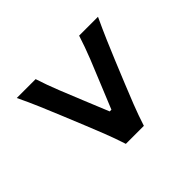

<svg xmlns="http://www.w3.org/2000/svg" viewBox="-114 -700 799 799"><g transform="rotate(45 286.0 -300.0)"><path d="M58 -61V-172Q108 -188 159.8 -208.8Q211.5 -229.5 262.5 -250.5L371 -295V-305L262.5 -349.5Q211.5 -371 159.8 -391.5Q108 -412 58 -428V-539Q106 -516.5 151.8 -496.8Q197.5 -477 238 -460.5L335.5 -420.5Q374.5 -404.5 420.2 -386.5Q466 -368.5 514 -353V-247Q466 -231.5 420.2 -213.5Q374.5 -195.5 335.5 -179.5L238 -139.5Q197.5 -123 151.8 -103.5Q106 -84 58 -61Z"/></g></svg>

Font: Commissioner Flair Medium
Style: Regular
Weight: 500
Designer: Kostas Bartsokas
Foundry: Kostas Bartsokas
Version: Version 1.000; ttfautohint (v1.8.3)